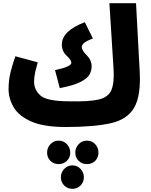

<svg xmlns="http://www.w3.org/2000/svg" viewBox="-20 -780 953 1211"><path d="M558 -361Q558 -401 527 -431.5Q496 -462 496 -483Q496 -497 511.5 -510Q527 -523 566 -537L515 -640Q370 -585 370 -499Q370 -457 400 -429Q430 -401 430 -384Q430 -359 327 -338L357 -224Q449 -242 491.5 -265Q534 -288 546 -312.5Q558 -337 558 -361ZM394 21Q572 21 677.5 -2.5Q783 -26 826.5 -101.5Q870 -177 861 -332L838 -760H670L696 -349Q702 -259 683 -213Q664 -167 603 -152.5Q542 -138 420 -141Q278 -141 236.5 -176.5Q195 -212 195 -265Q195 -296 202.5 -327.5Q210 -359 218 -387L77 -425Q63 -387 48.5 -332.5Q34 -278 34 -219Q34 -158 66.5 -103Q99 -48 177.5 -13.5Q256 21 394 21ZM423 182Q423 152 402 129.5Q381 107 350 107Q319 107 298 129.5Q277 152 277 182Q277 214 298 234.5Q319 255 350 255Q381 255 402 234.5Q423 214 423 182ZM601 182Q601 152 580.5 129.5Q560 107 528 107Q497 107 476 129.5Q455 152 455 182Q455 214 476 234.5Q497 255 528 255Q560 255 580.5 234.5Q601 214 601 182ZM509 338Q509 308 488 285.5Q467 263 437 263Q406 263 385 285.5Q364 308 364 338Q364 369 385 390Q406 411 437 411Q467 411 488 390Q509 369 509 338Z"/></svg>

Font: Noto Sans Arabic Condensed Black
Style: Regular
Weight: 900
Width: 3
Designer: Nadine Chahine
Foundry: Monotype Imaging Inc.
Version: 1.001